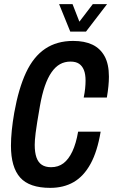

<svg xmlns="http://www.w3.org/2000/svg" viewBox="-20 -897 547 929"><path d="M223 12Q122 12 77.5 -38Q33 -88 33 -192Q33 -226 37 -266Q41 -306 49 -352Q70 -469 106 -546Q142 -623 198.5 -661Q255 -699 334 -699Q389 -699 427 -681Q465 -663 486 -625Q507 -587 507 -526Q507 -505 504.5 -479.5Q502 -454 497 -425H385Q390 -449 392 -469.5Q394 -490 394 -507Q394 -538 386 -558Q378 -578 362.5 -588.5Q347 -599 321 -599Q293 -599 270.5 -586.5Q248 -574 229.5 -547.5Q211 -521 197 -480.5Q183 -440 173 -383Q165 -337 160 -306Q155 -275 152.5 -254.5Q150 -234 149 -220.5Q148 -207 148 -196Q148 -159 156.5 -135Q165 -111 182.5 -99.5Q200 -88 227 -88Q262 -88 287 -107Q312 -126 330 -164Q348 -202 358 -260H467Q451 -164 418 -104Q385 -44 336.5 -16Q288 12 223 12ZM498 -877 396 -744H320L266 -877H331L379 -754H335L429 -877Z"/></svg>

Font: Archivo ExtraCondensed SemiBold
Style: Italic
Weight: 600
Width: 2
Italic angle: -10°
Designer: Hector Gatti
Foundry: Omnibus-Type
Version: Version 2.001